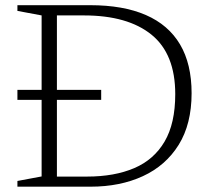

<svg xmlns="http://www.w3.org/2000/svg" viewBox="-20 -702 796 722"><path d="M45.5 -326.5V-364H360.5V-326.5ZM639 -348Q639 -499 549.8 -571.5Q460.5 -644 295.5 -644H153L157 -682.5H319Q443.5 -682.5 528.5 -645.5Q613.5 -608.5 657 -535Q700.5 -461.5 700.5 -351.5Q700.5 -235.5 651.8 -157.2Q603 -79 517.2 -39.5Q431.5 0 320.5 0H157L153 -38H307.5Q410.5 -38 484.8 -69.8Q559 -101.5 599 -169.8Q639 -238 639 -348ZM45.5 0V-21.5L136.5 -38.5V-644L45.5 -661V-682.5H194V0Z"/></svg>

Font: Newsreader 14pt Light
Style: Regular
Weight: 300
Designer: Hugues Gentile
Foundry: Production Type
Version: Version 1.003